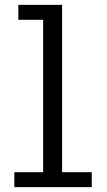

<svg xmlns="http://www.w3.org/2000/svg" viewBox="-20 -770 440 790"><path d="M39 0V-61.5H157.5V-688.5H55.5V-750H235.5V-61.5H357.5V0Z"/></svg>

Font: Trispace SemiCondensed Light
Style: Regular
Weight: 300
Width: 4
Designer: Tyler Finck
Foundry: Etcetera Type Company
Version: Version 1.210; ttfautohint (v1.8.3)